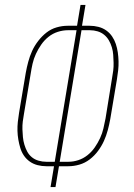

<svg xmlns="http://www.w3.org/2000/svg" viewBox="-20 -755 540 775"><path d="M184 0 198 -84H167Q149 -84 131.5 -88.5Q114 -93 100 -103Q86 -113 76.5 -127Q67 -141 62 -157.5Q57 -174 54 -191.5Q51 -209 50.5 -227Q50 -245 52 -263.5Q54 -282 57 -300L84 -461Q88 -483 94 -505.5Q100 -528 109.5 -549Q119 -570 134 -589.5Q149 -609 167.5 -623.5Q186 -638 208.5 -644.5Q231 -651 253 -651H291L305 -735H325L311 -651H342Q360 -651 377.5 -646.5Q395 -642 409 -632Q423 -622 432.5 -608Q442 -594 447.5 -577.5Q453 -561 455.5 -543.5Q458 -526 458.5 -508Q459 -490 457 -471.5Q455 -453 452 -435L425 -274Q421 -252 415 -229.5Q409 -207 399.5 -186Q390 -165 375.5 -145.5Q361 -126 342 -111.5Q323 -97 300.5 -90.5Q278 -84 256 -84H218L204 0ZM221 -102H256Q276 -102 296 -108.5Q316 -115 333 -128.5Q350 -142 362.5 -160Q375 -178 384 -197.5Q393 -217 397.5 -237Q402 -257 406 -277L432 -438Q435 -454 437 -470Q439 -486 438.5 -502Q438 -518 437 -533.5Q436 -549 431.5 -564Q427 -579 419.5 -592Q412 -605 400.5 -614.5Q389 -624 374 -628.5Q359 -633 343 -633H309ZM201 -102 289 -633H254Q234 -633 213.5 -626.5Q193 -620 176 -606.5Q159 -593 146.5 -575Q134 -557 125 -537.5Q116 -518 111.5 -498Q107 -478 104 -458L77 -297Q74 -281 72 -265Q70 -249 70.5 -233Q71 -217 72.5 -201.5Q74 -186 78.5 -171Q83 -156 90 -143Q97 -130 108.5 -120.5Q120 -111 135.5 -106.5Q151 -102 167 -102Z"/></svg>

Font: Iosevka Thin Oblique
Style: Regular
Weight: 100
Italic angle: -9°
Monospace: yes
Designer: Belleve Invis
Foundry: Belleve Invis
Version: Version 32.5.0; ttfautohint (v1.8.4)